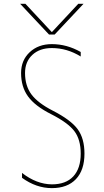

<svg xmlns="http://www.w3.org/2000/svg" viewBox="-20 -970 540 1000"><path d="M415 -950.2 264.6 -790H235.4L85 -950.2H112.3L249 -803.7H251L387.7 -950.2ZM254.9 -393.6Q348.6 -345.7 384.3 -297.4Q419.9 -249 419.9 -169.9Q419.9 -84 375.5 -37.1Q331.1 9.8 250 9.8Q168.9 9.8 94.7 -43.9V-69.3Q169.9 -10.7 250 -9.8Q323.2 -9.8 361.8 -51.3Q400.4 -92.8 400.4 -169.9Q400.4 -243.2 367.2 -287.1Q334 -331.1 245.1 -376Q162.1 -418 126 -467.8Q89.8 -517.6 89.8 -589.8Q89.8 -656.2 134.8 -698.2Q179.7 -740.2 250 -740.2Q328.1 -740.2 400.4 -699.2V-675.8Q329.1 -719.7 250 -719.7Q186.5 -719.7 148.4 -684.1Q110.4 -648.4 110.4 -589.8Q110.4 -523.4 143.6 -478.5Q176.8 -433.6 254.9 -393.6Z"/></svg>

Font: Mgen+ 1m thin
Style: Regular
Weight: 100
Designer: [Source Han Sans]
Ryoko NISHIZUKA  (kana & ideographs); Paul D. Hunt (Latin, Greek & Cyrillic); Wenlong ZHANG  (bopomofo
Version: Version 1.059.20150602